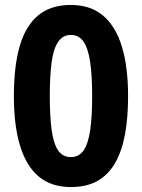

<svg xmlns="http://www.w3.org/2000/svg" viewBox="-20 -745 574 775"><path d="M497 -357Q497 -272 485 -205Q473 -138 446 -89.5Q419 -41 375 -15.5Q331 10 266 10Q188 10 137.5 -31.5Q87 -73 61.5 -155Q36 -237 36 -357Q36 -477 59.5 -558.5Q83 -640 133.5 -682.5Q184 -725 266 -725Q345 -725 396 -682Q447 -639 472 -557Q497 -475 497 -357ZM181 -357Q181 -275 188.5 -220Q196 -165 214.5 -138Q233 -111 266 -111Q299 -111 317.5 -138Q336 -165 344 -219.5Q352 -274 352 -357Q352 -439 344 -494Q336 -549 317.5 -576.5Q299 -604 266 -604Q234 -604 215 -576.5Q196 -549 188.5 -494.5Q181 -440 181 -357Z"/></svg>

Font: Noto Sans Thai SemiCondensed
Style: Bold
Weight: 700
Width: 4
Designer: Monotype Design Team
Foundry: Monotype Imaging Inc.
Version: Version 2.001